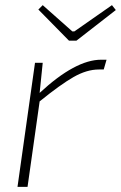

<svg xmlns="http://www.w3.org/2000/svg" viewBox="-20 -726 470 746"><path d="M248 -568 129 -689 146 -706 261 -604H269L415 -706L430 -687L277 -568ZM146 -482 134 -365Q273 -494 373 -494H394L383 -456H364Q317 -456 265.5 -426.5Q214 -397 134 -332L87 0H48L116 -482Z"/></svg>

Font: Exo 2.0 Extra Light
Style: Italic
Weight: 250
Italic angle: -8°
Designer: Natanael Gama
Version: Version 1.001;PS 001.001;hotconv 1.0.70;makeotf.lib2.5.58329